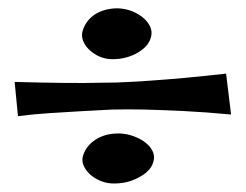

<svg xmlns="http://www.w3.org/2000/svg" viewBox="-20 -555 582 454"><path d="M251 -535.2Q268.6 -536.1 285.6 -530.8Q302.7 -525.4 315.4 -515.6Q328.1 -505.9 334.5 -493.2Q340.8 -480.5 336.9 -466.8Q333 -452.1 320.8 -441.4Q308.6 -430.7 293.5 -424.3Q278.3 -418 262.2 -416Q246.1 -414.1 233.4 -416Q220.7 -418 209 -424.3Q197.3 -430.7 188.5 -439.9Q179.7 -449.2 175.8 -460.4Q171.9 -471.7 175.8 -483.4Q183.6 -506.8 203.1 -520Q222.7 -533.2 251 -535.2ZM254.9 -239.3Q272.5 -240.2 290 -234.9Q307.6 -229.5 320.8 -220.2Q334 -210.9 340.3 -198.7Q346.7 -186.5 342.8 -172.9Q338.9 -158.2 326.7 -147.9Q314.5 -137.7 298.8 -130.9Q283.2 -124 266.1 -122.1Q249 -120.1 236.3 -122.1Q223.6 -124 210.9 -130.4Q198.2 -136.7 189.5 -146Q180.7 -155.3 176.8 -166Q172.9 -176.8 176.8 -188.5Q184.6 -210.9 205.6 -224.6Q226.6 -238.3 254.9 -239.3ZM14.6 -361.3Q83 -359.4 133.8 -358.9Q184.6 -358.4 218.8 -359.4Q257.8 -359.4 286.1 -361.3Q312.5 -362.3 347.7 -365.2Q377.9 -367.2 419.9 -371.1Q461.9 -375 514.6 -380.9L526.4 -284.2Q464.8 -290 413.1 -292.5Q361.3 -294.9 324.2 -295.9Q279.3 -296.9 244.1 -295.9Q209 -293.9 170.9 -292Q138.7 -290 99.1 -287.6Q59.6 -285.2 22.5 -280.3Z"/></svg>

Font: Lakki Reddy
Style: Regular
Weight: 400
Designer: Appaji Ambarisha Darbha
Version: Version 1.0.4; ttfautohint (v1.2.42-39fb)